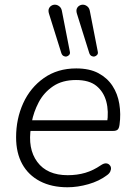

<svg xmlns="http://www.w3.org/2000/svg" viewBox="-20 -783 567 811"><path d="M265 8Q198 8 149 -17.5Q100 -43 74 -90Q48 -137 48 -203Q48 -281 78 -347Q108 -413 165.5 -453.5Q223 -494 302 -494Q358 -494 395.5 -474Q433 -454 455 -420.5Q477 -387 484 -344Q491 -301 485 -257Q483 -241 477 -235.5Q471 -230 458 -230H93L100 -275H451L432 -262Q440 -313 429 -354Q418 -395 387.5 -420Q357 -445 301 -445Q243 -445 204 -418.5Q165 -392 143.5 -351Q122 -310 114 -267L111 -246Q96 -155 137.5 -99Q179 -43 266 -43Q306 -43 340 -53Q374 -63 406 -85Q418 -93 426.5 -93Q435 -93 441 -88Q447 -83 448.5 -75.5Q450 -68 446 -59Q442 -50 432 -43Q399 -18 353.5 -5Q308 8 265 8ZM357 -559 305 -725Q301 -738 304.5 -746.5Q308 -755 316 -759.5Q324 -764 333 -763Q342 -762 350 -755Q358 -748 360 -734L393 -565Q395 -557 390.5 -551.5Q386 -546 379.5 -544.5Q373 -543 366.5 -546.5Q360 -550 357 -559ZM239 -559 187 -725Q183 -738 186.5 -746.5Q190 -755 198 -759.5Q206 -764 215 -763Q224 -762 232 -755Q240 -748 242 -734L275 -565Q277 -557 272.5 -551.5Q268 -546 261.5 -544.5Q255 -543 248.5 -546.5Q242 -550 239 -559Z"/></svg>

Font: Nunito ExtraLight Light
Style: Italic
Weight: 300
Italic angle: -9°
Version: Version 3.602